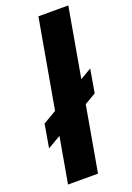

<svg xmlns="http://www.w3.org/2000/svg" viewBox="-168 -840 614 896"><g transform="rotate(-20 138.5 -392.5)"><path d="M-18.1 -188.8 269.8 -357.3 289.7 -473.6 1.9 -305ZM7.3 0H156.2L294.4 -785H145.9Z"/></g></svg>

Font: Anybody Thin Condensed
Style: Italic
Weight: 100
Width: 3
Italic angle: -10°
Version: Version 1.113;gftools[0.9.25]